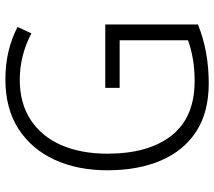

<svg xmlns="http://www.w3.org/2000/svg" viewBox="-60 -704 775 694"><g transform="rotate(-90 327.0 -357.5)"><path d="M356 -364H585V-29Q489 10 372 10Q268 10 198.5 -35Q129 -80 93.5 -162.5Q58 -245 58 -356Q58 -465 96.5 -548Q135 -631 208 -678Q281 -725 387 -725Q492 -725 576 -681L553 -631Q473 -673 385 -673Q300 -673 240 -633.5Q180 -594 149 -523Q118 -452 118 -356Q118 -208 183.5 -124.5Q249 -41 381 -41Q425 -41 461.5 -47.5Q498 -54 528 -65V-312H356Z"/></g></svg>

Font: Noto Sans Lao SemiCondensed Light
Style: Regular
Weight: 300
Width: 4
Designer: Monotype Design Team
Foundry: Monotype Imaging Inc.
Version: Version 2.003; ttfautohint (v1.8.4.7-5d5b)